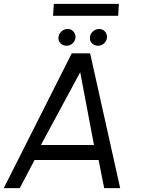

<svg xmlns="http://www.w3.org/2000/svg" viewBox="-50 -977 755 997"><path d="M322.5 -700H418L574 0H491L462 -146H129.5L52.5 0H-30.5ZM162.5 -224H438L366.5 -602ZM295.5 -739.5Q277 -739.5 264.5 -751.8Q252 -764 253.5 -782.5Q254.5 -800.5 268.8 -813.5Q283 -826.5 301.5 -826.5Q319.5 -826.5 331.2 -813.5Q343 -800.5 342 -782.5Q340.5 -764 327 -751.8Q313.5 -739.5 295.5 -739.5ZM459 -739.5Q440.5 -739.5 428 -751.8Q415.5 -764 417 -782.5Q418 -800.5 432.2 -813.5Q446.5 -826.5 465 -826.5Q483 -826.5 494.8 -813.5Q506.5 -800.5 505.5 -782.5Q504 -764 490.5 -751.8Q477 -739.5 459 -739.5ZM229.5 -957H567.5L563.5 -895H225.5Z"/></svg>

Font: Urbanist
Style: Italic
Weight: 400
Italic angle: -8°
Designer: Corey Hu
Foundry: Corey Hu
Version: Version 1.330; ttfautohint (v1.8.4.7-5d5b)